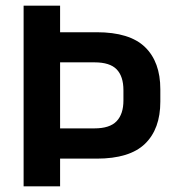

<svg xmlns="http://www.w3.org/2000/svg" viewBox="-20 -659 620 679"><path d="M151 -98V-205H314Q368 -205 392.2 -230.2Q416.5 -255.5 416.5 -303.5V-340Q416.5 -389 392.5 -413.8Q368.5 -438.5 314.5 -438.5H151V-545H322Q438.5 -545 492.8 -492.5Q547 -440 547 -343.5V-299.5Q547 -203 492.8 -150.5Q438.5 -98 322 -98ZM63.5 0V-639H192.5V-520V-470V-170.5V-123V0Z"/></svg>

Font: Anek Latin Medium SemiBold
Style: Regular
Weight: 600
Version: Version 1.003